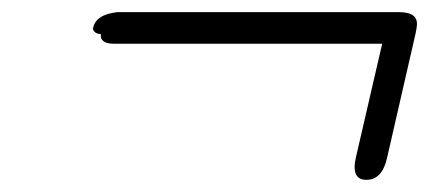

<svg xmlns="http://www.w3.org/2000/svg" viewBox="-20 -390 706 316"><path d="M146 -334Q136 -334 133 -342V-343Q137 -366 173 -370H179H204H637Q669 -370 666 -347Q666 -345 664 -335L617 -130Q609 -94 583 -94Q557 -94 566 -132L609 -318H168Q144 -318 146 -334Z"/></svg>

Font: Coval
Style: Light Italic
Weight: 300
Foundry: Context Ltd
Version: Version 001.000